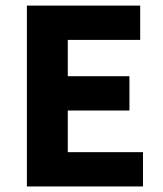

<svg xmlns="http://www.w3.org/2000/svg" viewBox="-20 -672 588 692"><path d="M76.9 0V-651.8H485.3V-528.2H224.3V-397.3H446.5V-273.7H224.3V-123.6H495.3V0Z"/></svg>

Font: Source Sans 3 VF
Style: Regular
Weight: 200
Designer: Paul D. Hunt
Foundry: Adobe
Version: Version 3.046;hotconv 1.0.118;makeotfexe 2.5.65603